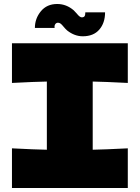

<svg xmlns="http://www.w3.org/2000/svg" viewBox="-20 -943 701 963"><path d="M621 -527Q502 -533 445 -534V-192Q503 -193 621 -199V0H40V-199Q155 -193 215 -192V-534Q155 -533 40 -527V-726H621ZM507 -881Q507 -828 478 -794.5Q449 -761 395 -761Q354 -761 317 -790Q308 -798 298 -810Q290 -820 284 -824.5Q278 -829 271 -829Q262 -829 257 -821.5Q252 -814 254 -803H155Q155 -850 185 -886.5Q215 -923 267 -923Q313 -923 350 -891L365 -875Q380 -856 390 -856Q400 -856 404 -861.5Q408 -867 408 -881Z"/></svg>

Font: Dela Gothic One
Style: Regular
Weight: 400
Designer: aratakana
Foundry: aratakana
Version: Version 1.004